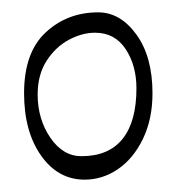

<svg xmlns="http://www.w3.org/2000/svg" viewBox="-20 -290 286 311"><path d="M19 -139Q19 -205 54 -237.5Q89 -270 139 -270Q175 -270 201 -234Q227 -198 227 -139Q227 -97 211.5 -65Q196 -33 171 -16Q146 1 117 1Q74 1 46.5 -38Q19 -77 19 -139ZM201 -147Q201 -184 183.5 -210.5Q166 -237 134 -237Q113 -237 91.5 -225.5Q70 -214 55.5 -191.5Q41 -169 41 -137Q41 -97 61.5 -67Q82 -37 112 -37Q156 -37 178.5 -65Q201 -93 201 -147Z"/></svg>

Font: Indie Flower
Style: Regular
Weight: 400
Designer: Kimberly Geswein
Foundry: Kimberly Geswein
Version: Version 2.000